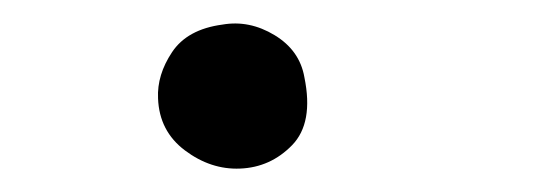

<svg xmlns="http://www.w3.org/2000/svg" viewBox="-20 -154 462 164"><path d="M240 -88Q248 -49 229.5 -30Q211 -11 185 -10Q160 -9 138 -25.5Q116 -42 115 -70Q114 -90 127 -109.5Q140 -129 170 -133Q193 -137 214.5 -124Q236 -111 240 -88Z"/></svg>

Font: Yuji Mai
Style: Regular
Weight: 400
Designer: Kataoka Yuji
Foundry: Kinuta Font Factory
Version: Version 3.002